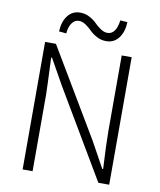

<svg xmlns="http://www.w3.org/2000/svg" viewBox="-98 -1004 903 1081"><g transform="rotate(10 353.5 -463.0)"><path d="M106 0V-729H168L466 -228L547 -81H552Q544 -225 544 -297V-729H601V0H539L242 -502L160 -648H155Q163 -461 163 -437V0ZM443 -793Q414 -793 389 -806.5Q364 -820 348.5 -836Q333 -852 313 -865.5Q293 -879 274 -879Q250 -879 234 -857Q218 -835 215 -797L173 -801Q175 -856 201.5 -891Q228 -926 273 -926Q302 -926 327 -912.5Q352 -899 367.5 -883Q383 -867 403 -853.5Q423 -840 442 -840Q491 -840 502 -922L543 -919Q541 -863 514.5 -828Q488 -793 443 -793Z"/></g></svg>

Font: Noto Sans Korean Light
Style: Regular
Weight: 300
Designer: Ryoko NISHIZUKA  (kana & ideographs); Paul D. Hunt (Latin, Greek & Cyrillic); Wenlong ZHANG  (bopomofo); Sandoll Communi
Foundry: Adobe Systems Incorporated
Version: Version 1.000;PS 1;hotconv 1.0.78;makeotf.lib2.5.61930